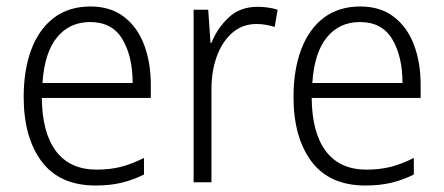

<svg xmlns="http://www.w3.org/2000/svg" viewBox="-20 -562 1368 592"><path d="M259 -542Q321 -542 362.5 -510Q404 -478 424.5 -423.5Q445 -369 445 -300V-260H109Q110 -152 153 -95.5Q196 -39 278 -39Q319 -39 352.5 -47.5Q386 -56 424 -75V-24Q390 -7 354.5 1.5Q319 10 275 10Q164 10 108.5 -64Q53 -138 53 -263Q53 -346 76.5 -409Q100 -472 146 -507Q192 -542 259 -542ZM258 -494Q194 -494 155.5 -446.5Q117 -399 111 -306H389Q389 -388 357.5 -441Q326 -494 258 -494Z M774 -541Q808 -541 836 -532L827 -479Q814 -483 800 -485.5Q786 -488 771 -488Q728 -488 697 -461.5Q666 -435 649 -389.5Q632 -344 632 -287V0H577V-532H622L629 -430H632Q650 -475 685 -508Q720 -541 774 -541Z M1091 -542Q1153 -542 1194.5 -510Q1236 -478 1256.5 -423.5Q1277 -369 1277 -300V-260H941Q942 -152 985 -95.5Q1028 -39 1110 -39Q1151 -39 1184.5 -47.5Q1218 -56 1256 -75V-24Q1222 -7 1186.5 1.5Q1151 10 1107 10Q996 10 940.5 -64Q885 -138 885 -263Q885 -346 908.5 -409Q932 -472 978 -507Q1024 -542 1091 -542ZM1090 -494Q1026 -494 987.5 -446.5Q949 -399 943 -306H1221Q1221 -388 1189.5 -441Q1158 -494 1090 -494Z"/></svg>

Font: Noto Sans Sinhala UI SemiCondensed Light
Style: Regular
Weight: 300
Width: 4
Designer: Jelle Bosma - Monotype Design Team
Foundry: Monotype Imaging Inc.
Version: Version 2.006; ttfautohint (v1.8.4.7-5d5b)